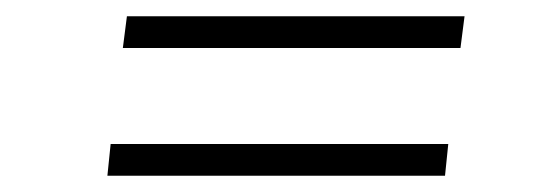

<svg xmlns="http://www.w3.org/2000/svg" viewBox="-20 -456 680 236"><path d="M112 -240 116 -279H531L527 -240ZM131 -397 136 -436H551L546 -397Z"/></svg>

Font: Aleo Light
Style: Italic
Weight: 300
Italic angle: -7°
Designer: Alessio Laiso
Foundry: Alessio Laiso
Version: Version 2.001;gftools[0.9.29]